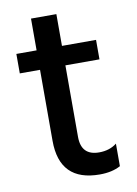

<svg xmlns="http://www.w3.org/2000/svg" viewBox="-76 -682 525 738"><g transform="rotate(-10 187.0 -313.0)"><path d="M254 5Q97 5 97 -154V-431H18V-507H97V-631H196V-507H329V-431H196V-152Q196 -79 266 -79Q307 -79 335 -101V-13Q302 5 254 5Z"/></g></svg>

Font: Hind Mysuru Medium
Style: Regular
Weight: 500
Designer: Manushi Parikh, Hitesh Malaviya
Foundry: Indian Type Foundry
Version: Version 0.703;PS 1.0;hotconv 1.0.86;makeotf.lib2.5.63406